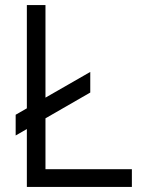

<svg xmlns="http://www.w3.org/2000/svg" viewBox="-20 -740 557 760"><path d="M42 -203.7V-285.8L337.3 -455.3V-373.7ZM86.3 0V-720H160V-70.3H502V0Z"/></svg>

Font: Vela Sans GX ExtLt
Style: Regular
Weight: 200
Designer: Principal design: Mikhail Sharanda - project Manrope.
Design modification: Ravid Balaliev
Foundry: Mikhail Sharanda
Version: Version 1.001